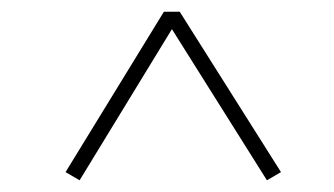

<svg xmlns="http://www.w3.org/2000/svg" viewBox="-20 -515 570 328"><path d="M92 -221 260 -495H287L460 -221L436 -207L260 -487H287L116 -207Z"/></svg>

Font: Source Serif 4 ExtraLight
Style: Italic
Weight: 250
Italic angle: -12°
Designer: Frank Grießhammer
Foundry: Adobe Systems Incorporated
Version: Version 4.004;hotconv 1.0.116;makeotfexe 2.5.65601